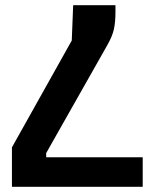

<svg xmlns="http://www.w3.org/2000/svg" viewBox="-20 -720 582 740"><path d="M425 -700V-674Q425 -635 419 -607.5Q413 -580 393 -545L158 -130V-114H530V0H26V-152L274 -595Q287 -618 292 -636Q297 -654 297 -680V-700ZM254 -498 262 -700H382L340 -498Z"/></svg>

Font: Space 7353
Style: Regular
Weight: 400
Designer: Christine Claussen + Ruben Lyon  (Space 7353)
Version: Version 1.000;FEAKit 1.0